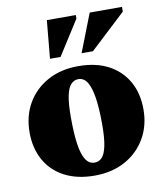

<svg xmlns="http://www.w3.org/2000/svg" viewBox="-79 -742 704 823"><g transform="rotate(-10 273.0 -331.0)"><path d="M276.5 -40Q295.5 -40 308.8 -54Q322 -68 329.2 -102Q336.5 -136 336.5 -195.5Q336.5 -264.5 329.5 -310.8Q322.5 -357 308 -380.8Q293.5 -404.5 269 -404.5Q250.5 -404.5 237 -390.2Q223.5 -376 216.5 -342.2Q209.5 -308.5 209.5 -249Q209.5 -180 216 -133.5Q222.5 -87 237.5 -63.5Q252.5 -40 276.5 -40ZM267.5 15Q191 15 136.2 -14Q81.5 -43 52.8 -95Q24 -147 24 -215Q24 -287 56 -342Q88 -397 145.2 -428.2Q202.5 -459.5 278 -459.5Q355.5 -459.5 409.8 -430.5Q464 -401.5 493 -349.8Q522 -298 522 -229Q522 -158 489.8 -102.8Q457.5 -47.5 400.2 -16.2Q343 15 267.5 15ZM302.5 -511.5 367 -677H507.5V-656.5L352 -511.5ZM165 -511.5 180.5 -677H306.5V-661.5L211 -511.5Z"/></g></svg>

Font: Newsreader 24pt ExtraBold
Style: Regular
Weight: 800
Designer: Hugues Gentile
Foundry: Production Type
Version: Version 1.003